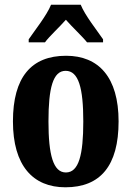

<svg xmlns="http://www.w3.org/2000/svg" viewBox="-20 -786 559 816"><path d="M102 -619V-606H171C190 -632 234 -672 260 -702C284 -674 333 -628 350 -606H418V-619C392 -657 341 -721 323 -766H197C179 -721 128 -657 102 -619ZM258 10C407 10 484 -82 484 -270C484 -458 399 -549 261 -549C113 -549 35 -458 35 -270C35 -82 120 10 258 10ZM260 -53C206 -53 186 -128 186 -270C186 -412 205 -485 259 -485C314 -485 334 -412 334 -270C334 -128 315 -53 260 -53Z"/></svg>

Font: Noto Serif Thai ExtraCondensed ExtraBold
Style: Regular
Weight: 800
Width: 2
Designer: Monotype Design Team
Foundry: Monotype Imaging Inc.
Version: Version 2.002